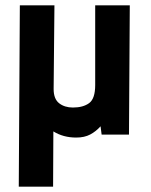

<svg xmlns="http://www.w3.org/2000/svg" viewBox="-20 -502 562 716"><path d="M50 194 54 -482H183L180 -170Q180 -133 200.5 -117Q221 -101 252 -101Q290 -101 312.5 -117.5Q335 -134 335 -185V-482H464L461 0H359L355 -31Q338 -12 316.5 -0.5Q295 11 264 11Q216 11 179 -12L178 194Z"/></svg>

Font: Zen Kaku Gothic Antique Black
Style: Regular
Weight: 900
Designer: Yoshimichi Ohira
Foundry: Positype
Version: Version 1.001